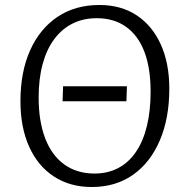

<svg xmlns="http://www.w3.org/2000/svg" viewBox="-20 -736 744 770"><path d="M348 14Q261 14 196.5 -28Q132 -70 97 -147.5Q62 -225 62 -330Q62 -447 100.5 -533.5Q139 -620 210 -668Q281 -716 379 -716Q465 -716 527.5 -675Q590 -634 624.5 -558.5Q659 -483 659 -380Q659 -262 621 -173Q583 -84 513.5 -35Q444 14 348 14ZM359 -40Q412 -40 454 -62Q496 -84 525 -126.5Q554 -169 569 -230Q584 -291 584 -369Q584 -463 559 -528.5Q534 -594 485.5 -628.5Q437 -663 368 -663Q314 -663 271 -641.5Q228 -620 197.5 -579Q167 -538 151 -479Q135 -420 135 -345Q135 -249 161.5 -180.5Q188 -112 238.5 -76Q289 -40 359 -40ZM231 -330 233 -390H489L487 -330Z"/></svg>

Font: Literata Light
Style: Italic
Weight: 300
Italic angle: -2°
Designer: Latin by Veronika Burian and Jose Scaglione. Greek by Irene Vlachou. Cyrillic by Vera Evstafieva
Foundry: TypeTogether
Version: Version 3.103;gftools[0.9.29]